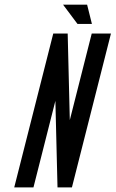

<svg xmlns="http://www.w3.org/2000/svg" viewBox="-20 -812 501 832"><path d="M220 -375 125 0H41.7L210.8 -666.7H273.3L282.5 -291.7L377.5 -666.7H460.8L291.7 0H229.2ZM378.3 -708.3H315.8L253.3 -791.7H357.5Z"/></svg>

Font: Yulong
Style: Italic
Weight: 400
Italic angle: -14.25°
Designer: GGBotNet
Foundry: f0n7.com
Version: 1.00